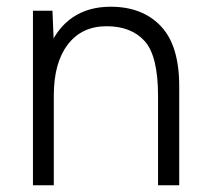

<svg xmlns="http://www.w3.org/2000/svg" viewBox="-20 -551 615 571"><path d="M78 -519H136L140 -423V0H78ZM450 -266H513V0H450ZM297 -473Q223 -473 181.5 -418.5Q140 -364 140 -267H102Q102 -350 126 -409Q150 -468 196.5 -499.5Q243 -531 309 -531Q404 -531 459 -472.5Q514 -414 513 -290V-266H450Q450 -385 410 -429Q370 -473 297 -473Z"/></svg>

Font: 寒蝉端黑体 Light
Style: Regular
Weight: 300
Designer: ChillDuanSans {Warren2060}; 
Source Han Sans {Ryoko NISHIZUKA 西塚涼子 (kana, bopomofo & ideographs); Paul D. Hunt (Latin, G
Foundry: ChillType&Adobe
Version: Version 1.300;Glyphs 3.3 (3306)